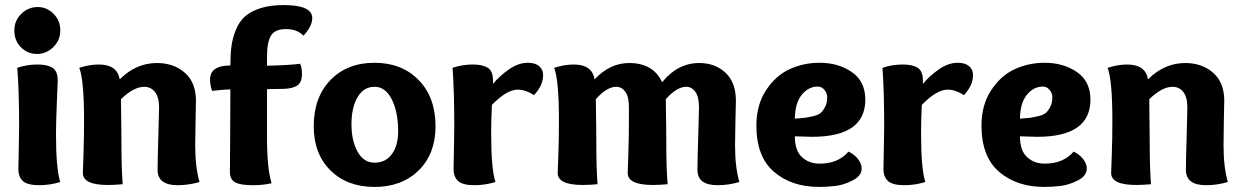

<svg xmlns="http://www.w3.org/2000/svg" viewBox="-20 -735 4951 765"><path d="M127.9 -520Q89.8 -520 63.5 -546.6Q37.1 -573.2 37.1 -613.8Q37.1 -652.8 64.9 -679.9Q92.8 -707 129.9 -707Q167 -707 193.6 -679.9Q220.2 -652.8 220.2 -613.8Q220.2 -574.2 192.1 -547.1Q164.1 -520 127.9 -520ZM129.9 -478Q168 -478 189 -465.1Q210 -452.1 210 -414.1Q210 -408.2 206.5 -326.2Q203.1 -244.1 203.1 -203.1Q203.1 -61 220.2 -9.8Q178.2 2.9 137.2 2.9Q89.8 2.9 71.5 -13.4Q53.2 -29.8 53.2 -62Q53.2 -78.1 54.7 -137Q56.2 -195.8 56.2 -231Q56.2 -374 48.8 -464.8Q86.9 -478 129.9 -478Z M295.9 -464.8Q336.9 -478 374 -478Q446.8 -478 457 -418.9Q522 -483.9 605 -483.9Q672.9 -483.9 716.8 -444.8Q760.7 -405.8 760.7 -334Q760.7 -332 759.3 -262Q757.8 -191.9 757.8 -155.8Q757.8 -69.8 774.9 -9.8Q731.9 2.9 688 2.9Q607.9 2.9 607.9 -58.1Q607.9 -94.2 610.8 -190.7Q613.8 -287.1 613.8 -307.1Q613.8 -348.1 597.4 -368.7Q581.1 -389.2 554.7 -389.2Q512.7 -389.2 461.9 -339.8Q463.9 -211.9 463.9 -154.8Q463.9 -66.9 468.8 -1Q436 2 409.7 2Q310.1 2 310.1 -45.9Q310.1 -49.8 312.5 -116Q314.9 -182.1 314.9 -252.9Q314.9 -416 295.9 -464.8Z M1224.1 -663.1Q1224.1 -629.9 1189 -592.8Q1164.1 -619.1 1120.1 -619.1Q1075.2 -619.1 1059.6 -593Q1043.9 -566.9 1043.9 -511.2V-473.1Q1132.8 -475.1 1175.8 -481Q1183.1 -466.8 1183.1 -439.9Q1183.1 -407.2 1164.6 -394.5Q1146 -381.8 1108.9 -380.9Q1062 -379.9 1043.9 -379.9V-187Q1043.9 -64 1062 -4.9Q1027.8 2.9 988.8 2.9Q936 2.9 916 -9Q896 -21 896 -48.8Q896 -60.1 897 -174.1Q897.9 -288.1 897.9 -378.9Q878.9 -378.9 825.2 -373Q816.9 -394 816.9 -418Q816.9 -474.1 897.9 -474.1Q897.9 -519 902.3 -551.5Q906.7 -584 919.9 -616.5Q933.1 -648.9 956.1 -669.4Q979 -689.9 1017.6 -702.4Q1056.2 -714.8 1109.9 -714.8Q1224.1 -714.8 1224.1 -663.1Z M1472.2 9.8Q1363.3 9.8 1296.6 -56.2Q1230 -122.1 1230 -231.9Q1230 -347.2 1296.6 -416Q1363.3 -484.9 1472.2 -484.9Q1581.1 -484.9 1648.2 -416Q1715.3 -347.2 1715.3 -231.9Q1715.3 -122.1 1648.2 -56.2Q1581.1 9.8 1472.2 9.8ZM1566.4 -211.9Q1566.4 -288.1 1541.3 -338.6Q1516.1 -389.2 1472.2 -389.2Q1429.2 -389.2 1404.8 -348.1Q1380.4 -307.1 1380.4 -240.2Q1380.4 -173.8 1404.8 -130.4Q1429.2 -86.9 1472.2 -86.9Q1517.1 -86.9 1541.7 -121.3Q1566.4 -155.8 1566.4 -211.9Z M1864.3 -478Q1902.3 -478 1923.3 -465.1Q1944.3 -452.1 1944.3 -414.1V-400.9Q1971.2 -433.1 2008.5 -459Q2045.9 -484.9 2083 -484.9Q2112.3 -484.9 2128.2 -471.4Q2144 -458 2144 -436Q2144 -395 2107.9 -356Q2073.2 -377.9 2043 -377.9Q1999 -377.9 1939.9 -316.9Q1937 -257.8 1937 -203.1Q1937 -61 1954.1 -9.8Q1912.1 2.9 1871.1 2.9Q1824.2 2.9 1805.7 -13.4Q1787.1 -29.8 1787.1 -62Q1787.1 -78.1 1788.6 -137Q1790 -195.8 1790 -231Q1790 -374 1783.2 -464.8Q1821.3 -478 1864.3 -478Z M2188 -464.8Q2229 -478 2266.1 -478Q2338.9 -478 2349.1 -418.9Q2410.2 -483.9 2486.8 -483.9Q2583 -483.9 2618.2 -407.2Q2679.7 -483.9 2766.1 -483.9Q2830.1 -483.9 2871.1 -444.8Q2912.1 -405.8 2912.1 -334Q2912.1 -332 2910.4 -262Q2908.7 -191.9 2908.7 -155.8Q2908.7 -69.8 2925.8 -9.8Q2882.8 2.9 2838.9 2.9Q2758.8 2.9 2758.8 -58.1Q2758.8 -94.2 2762 -190.7Q2765.1 -287.1 2765.1 -307.1Q2765.1 -348.1 2751 -368.7Q2736.8 -389.2 2713.9 -389.2Q2676.8 -389.2 2632.8 -339.8Q2634.8 -211.9 2634.8 -154.8Q2634.8 -66.9 2640.1 -1Q2606.9 2 2581.1 2Q2481 2 2481 -45.9Q2481 -50.8 2483.4 -118.9Q2485.8 -187 2485.8 -252.9V-309.1Q2485.8 -350.1 2471.4 -369.6Q2457 -389.2 2435.1 -389.2Q2397.9 -389.2 2354 -339.8Q2356 -211.9 2356 -154.8Q2356 -66.9 2360.8 -1Q2328.1 2 2301.8 2Q2202.1 2 2202.1 -45.9Q2202.1 -49.8 2204.6 -116Q2207 -182.1 2207 -252.9Q2207 -416 2188 -464.8Z M3245.6 -484.9Q3319.8 -484.9 3373.8 -448Q3427.7 -411.1 3427.7 -337.9Q3427.7 -189.9 3215.8 -189.9Q3196.8 -189.9 3147 -191.9Q3147 -134.8 3175.3 -108.9Q3203.6 -83 3245.6 -83Q3319.8 -83 3360.8 -130.9Q3383.8 -120.1 3398.4 -101.6Q3413.1 -83 3413.1 -64Q3413.1 -34.2 3377.4 -16.1Q3341.8 2 3308.3 5.9Q3274.9 9.8 3243.7 9.8Q3133.8 9.8 3063.7 -50.5Q2993.7 -110.8 2993.7 -234.9Q2993.7 -316.9 3032.2 -375.5Q3070.8 -434.1 3126.2 -459.5Q3181.6 -484.9 3245.6 -484.9ZM3237.8 -390.1Q3201.7 -390.1 3174.8 -357.7Q3147.9 -325.2 3147 -262.2Q3174.8 -264.2 3186.3 -265.6Q3197.8 -267.1 3219.2 -272Q3240.7 -276.9 3250.2 -285.4Q3259.8 -293.9 3267.8 -309.6Q3275.9 -325.2 3275.9 -348.1Q3275.9 -363.8 3264.9 -377Q3253.9 -390.1 3237.8 -390.1Z M3577.1 -478Q3615.2 -478 3636.2 -465.1Q3657.2 -452.1 3657.2 -414.1V-400.9Q3684.1 -433.1 3721.4 -459Q3758.8 -484.9 3795.9 -484.9Q3825.2 -484.9 3841.1 -471.4Q3856.9 -458 3856.9 -436Q3856.9 -395 3820.8 -356Q3786.1 -377.9 3755.9 -377.9Q3711.9 -377.9 3652.8 -316.9Q3649.9 -257.8 3649.9 -203.1Q3649.9 -61 3667 -9.8Q3625 2.9 3584 2.9Q3537.1 2.9 3518.6 -13.4Q3500 -29.8 3500 -62Q3500 -78.1 3501.5 -137Q3502.9 -195.8 3502.9 -231Q3502.9 -374 3496.1 -464.8Q3534.2 -478 3577.1 -478Z M4142.6 -484.9Q4216.8 -484.9 4270.8 -448Q4324.7 -411.1 4324.7 -337.9Q4324.7 -189.9 4112.8 -189.9Q4093.8 -189.9 4043.9 -191.9Q4043.9 -134.8 4072.3 -108.9Q4100.6 -83 4142.6 -83Q4216.8 -83 4257.8 -130.9Q4280.8 -120.1 4295.4 -101.6Q4310.1 -83 4310.1 -64Q4310.1 -34.2 4274.4 -16.1Q4238.8 2 4205.3 5.9Q4171.9 9.8 4140.6 9.8Q4030.8 9.8 3960.7 -50.5Q3890.6 -110.8 3890.6 -234.9Q3890.6 -316.9 3929.2 -375.5Q3967.8 -434.1 4023.2 -459.5Q4078.6 -484.9 4142.6 -484.9ZM4134.8 -390.1Q4098.6 -390.1 4071.8 -357.7Q4044.9 -325.2 4043.9 -262.2Q4071.8 -264.2 4083.3 -265.6Q4094.7 -267.1 4116.2 -272Q4137.7 -276.9 4147.2 -285.4Q4156.7 -293.9 4164.8 -309.6Q4172.9 -325.2 4172.9 -348.1Q4172.9 -363.8 4161.9 -377Q4150.9 -390.1 4134.8 -390.1Z M4393.1 -464.8Q4434.1 -478 4471.2 -478Q4543.9 -478 4554.2 -418.9Q4619.1 -483.9 4702.1 -483.9Q4770 -483.9 4814 -444.8Q4857.9 -405.8 4857.9 -334Q4857.9 -332 4856.4 -262Q4855 -191.9 4855 -155.8Q4855 -69.8 4872.1 -9.8Q4829.1 2.9 4785.2 2.9Q4705.1 2.9 4705.1 -58.1Q4705.1 -94.2 4708 -190.7Q4710.9 -287.1 4710.9 -307.1Q4710.9 -348.1 4694.6 -368.7Q4678.2 -389.2 4651.9 -389.2Q4609.9 -389.2 4559.1 -339.8Q4561 -211.9 4561 -154.8Q4561 -66.9 4565.9 -1Q4533.2 2 4506.8 2Q4407.2 2 4407.2 -45.9Q4407.2 -49.8 4409.7 -116Q4412.1 -182.1 4412.1 -252.9Q4412.1 -416 4393.1 -464.8Z"/></svg>

Font: Sukar
Style: black
Weight: 900
Designer: Dario Muhafara - Ghiath Alsory
Foundry: Dario Muhafara - Ghiath Alsory
Version: Version 1.00 March 27, 2016, initial release